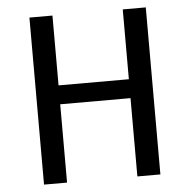

<svg xmlns="http://www.w3.org/2000/svg" viewBox="-50 -739 781 789"><g transform="rotate(-5 340.0 -344.5)"><path d="M195 0V-323H485V0H580V-689H485V-401H195V-689H100V0Z"/></g></svg>

Font: FiraGO Unicode
Style: Regular
Weight: 400
Designer: bBox Type
Foundry: bBox Type GmbH
Version: Version 1.001;PS 001.001;hotconv 1.0.88;makeotf.lib2.5.64775